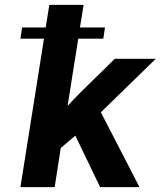

<svg xmlns="http://www.w3.org/2000/svg" viewBox="-20 -770 661 790"><path d="M64 -611H161L64 0H205L230 -161L290 -212L392 0H554L395 -308L621 -528H452C388 -463 320 -402 258 -334L302 -611H405L412 -657H309L324 -750H183L168 -657H71Z"/></svg>

Font: Aerodynamic
Style: Obl
Weight: 500
Designer: Google
Version: Version 2.000980; 2014